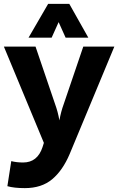

<svg xmlns="http://www.w3.org/2000/svg" viewBox="-35 -760 609 989"><path d="M112 -566 213 -740H322L420 -566H303L267 -646L231 -566ZM93 209Q37 209 3 199L23 70Q51 77 84 77Q158 77 184 -2L191 -24L-15 -520H148L249 -223Q263 -185 271 -140Q279 -185 293 -223L394 -520H554L324 33Q288 118 233.5 163.5Q179 209 93 209Z"/></svg>

Font: Cal Sans
Style: Regular
Weight: 400
Designer: Designer Mark Davis DBA MarkFonts
Foundry: Designer Mark Davis DBA MarkFonts
Version: Version 1.000